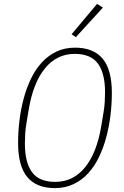

<svg xmlns="http://www.w3.org/2000/svg" viewBox="-20 -955 640 987"><path d="M262 12Q168 12 120.5 -44.5Q73 -101 73 -220Q73 -277 80 -335Q87 -393 101.5 -447.5Q116 -502 139 -550Q162 -598 194.5 -633.5Q227 -669 269.5 -689.5Q312 -710 366 -710Q460 -710 507.5 -653.5Q555 -597 555 -478Q555 -421 548 -363Q541 -305 526.5 -250.5Q512 -196 489 -148Q466 -100 433.5 -64.5Q401 -29 358 -8.5Q315 12 262 12ZM264 -20Q356 -20 416.5 -94Q477 -168 500 -304L512 -376Q517 -405 518.5 -431.5Q520 -458 520 -481Q520 -578 483.5 -628Q447 -678 364 -678Q272 -678 211.5 -604Q151 -530 128 -394L116 -322Q111 -293 109.5 -266.5Q108 -240 108 -217Q108 -120 144.5 -70Q181 -20 264 -20ZM370 -764 348 -779 479 -935 509 -916Z"/></svg>

Font: IBM Plex Mono ExtraLight
Style: Italic
Weight: 200
Italic angle: -9°
Monospace: yes
Designer: Mike Abbink, Paul van der Laan, Pieter van Rosmalen
Foundry: Bold Monday
Version: Version 2.3